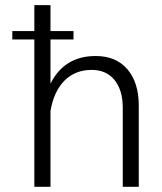

<svg xmlns="http://www.w3.org/2000/svg" viewBox="-20 -717 621 737"><path d="M262.2 -597.7V-565.4H27.3V-597.7ZM173.8 0H111.8V-697.3H173.8V-396Q227.1 -502 347.2 -502Q425.8 -502 469.2 -450.9Q512.7 -399.9 512.7 -312V0H451.2V-303.7Q451.2 -370.6 419.7 -409.7Q388.2 -448.7 332 -448.7Q268.6 -448.7 227.5 -407.5Q186.5 -366.2 173.8 -291Z"/></svg>

Font: Estedad-FD Light
Style: Regular
Weight: 300
Designer: Amin Abedi
Version: Version 7.3